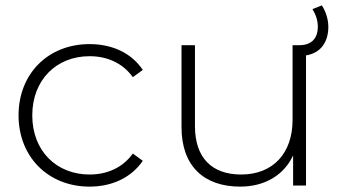

<svg xmlns="http://www.w3.org/2000/svg" viewBox="-20 -690 1267 714"><path d="M313 4C160 4 49 -106 49 -261C49 -417 160 -526 313 -526C396 -526 468 -494 511 -430C511 -430 474 -403 474 -403C436 -456 378 -481 313 -481C190 -481 100 -393 100 -261C100 -129 190 -41 313 -41C378 -41 436 -66 474 -119C474 -119 511 -92 511 -92C468 -29 396 4 313 4Z M1201 -590C1201 -535 1174 -493 1118 -484C1118 -484 1118 0 1118 0C1118 0 1070 0 1070 0C1070 0 1070 -112 1070 -112C1036 -39 965 4 873 4C740 4 655 -71 655 -217C655 -217 655 -522 655 -522C655 -522 705 -522 705 -522C705 -522 705 -221 705 -221C705 -103 768 -41 877 -41C995 -41 1068 -120 1068 -244C1068 -244 1068 -522 1068 -522C1068 -522 1094 -522 1094 -522C1143 -522 1162 -553 1162 -590C1162 -616 1153 -638 1142 -656C1142 -656 1177 -670 1177 -670C1191 -648 1201 -619 1201 -590Z"/></svg>

Font: TamingNoise
Style: Regular
Weight: 500
Designer: Julieta Ulanovsky
Foundry: Julieta Ulanovsky
Version: ""